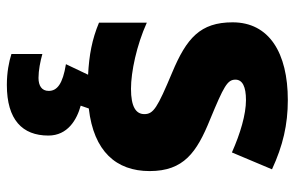

<svg xmlns="http://www.w3.org/2000/svg" viewBox="-166 -432 839 546"><g transform="rotate(90 253.0 -159.5)"><path d="M366 122C366 67 321 41 281 30L289 7C411 -7 467 -71 467 -166C467 -263 414 -300 320 -338C226 -377 207 -387 207 -410C207 -430 227 -440 265 -440C306 -440 360 -424 414 -400L462 -514C395 -545 335 -559 265 -559C131 -559 44 -506 44 -402C44 -310 89 -271 187 -230C287 -188 305 -177 305 -151C305 -127 284 -113 233 -113C185 -113 109 -129 45 -158V-22C93 -2 137 6 193 9L163 72C219 81 239 97 239 121C239 141 224 150 202 150C181 150 155 145 134 139V227C156 234 186 240 222 240C321 240 366 196 366 122Z"/></g></svg>

Font: Noto Sans Ethiopic ExtraBold
Style: Regular
Weight: 800
Designer: Monotype Design Team
Foundry: Monotype Imaging Inc.
Version: Version 2.102